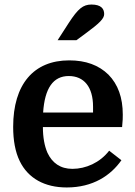

<svg xmlns="http://www.w3.org/2000/svg" viewBox="-20 -816 596 846"><path d="M317 -639 355 -667C419 -714 439 -734 439 -754C439 -777 426 -796 383 -796C346 -796 324 -778 283 -715L234 -639ZM518 -256C521 -287 521 -296 521 -311C521 -386 500 -444 458 -487C415 -529 358 -550 285 -550C128 -550 38 -444 38 -257C38 -198 47 -147 67 -106C104 -30 177 10 274 10C390 10 468 -43 515 -110L461 -152C420 -99 358 -72 299 -72C246 -72 210 -98 189 -143C176 -173 169 -211 169 -256ZM283 -481C350 -481 390 -433 390 -346V-320H170C177 -427 214 -481 283 -481Z"/></svg>

Font: Domine
Style: Bold
Weight: 700
Designer: Pablo Impallari, Rodrigo Fuenzalida, Brenda Gallo
Foundry: Pablo Impallari, Rodrigo Fuenzalida, Brenda Gallo
Version: Version 2.000